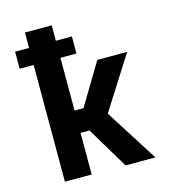

<svg xmlns="http://www.w3.org/2000/svg" viewBox="-109 -825 819 914"><g transform="rotate(-15 300.0 -367.5)"><path d="M98 0V-575H29V-659H98V-735H230V-659H309V-575H230V-315H274L397 -520H544L379 -260L544 0H397L274 -205H230V0Z"/></g></svg>

Font: Iosevka Custom XBdEx
Style: Regular
Weight: 800
Width: 7
Monospace: yes
Designer: Belleve Invis
Foundry: Belleve Invis
Version: Version 11.2.4; ttfautohint (v1.8.4)